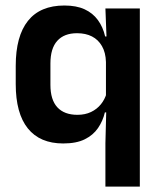

<svg xmlns="http://www.w3.org/2000/svg" viewBox="-20 -522 596 714"><path d="M215 11.5Q128.5 11.5 83.5 -44.5Q38.5 -100.5 38.5 -209.5V-277Q38.5 -387.5 84 -444.5Q129.5 -501.5 219.5 -501.5Q264 -501.5 294.5 -487.5Q325 -473.5 344 -447.5Q363 -421.5 371 -386.5H408L374 -291.5Q373 -326.5 359.2 -350.5Q345.5 -374.5 322 -386.5Q298.5 -398.5 266.5 -398.5Q218.5 -398.5 193 -370.2Q167.5 -342 167.5 -286V-206.5Q167.5 -151 193.2 -123Q219 -95 268 -95Q296.5 -95 318.5 -105.5Q340.5 -116 355.2 -134.2Q370 -152.5 376.5 -175.5L406 -104H370Q362.5 -72 344.5 -45.8Q326.5 -19.5 295.2 -4Q264 11.5 215 11.5ZM372 172V10.5L375.5 -125.5L374 -146.5V-347L376.5 -373.5L372 -490.5H500V172Z"/></svg>

Font: Anek Odia Medium SemiBold
Style: Regular
Weight: 600
Version: Version 1.003